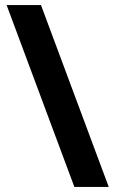

<svg xmlns="http://www.w3.org/2000/svg" viewBox="-20 -734 453 754"><path d="M141 -714 407 0H272L6 -714Z"/></svg>

Font: Noto Sans Armenian
Style: Bold
Weight: 700
Version: Version 2.007